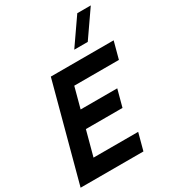

<svg xmlns="http://www.w3.org/2000/svg" viewBox="-293 -1117 1124 1244"><g transform="rotate(-30 268.5 -495.0)"><path d="M449.9 -795 585.1 -990H484.1L348.9 -795ZM-62.6 0H407.4L441.4 -127H107.4L157 -312H431L465 -439H191L232.3 -593H566.3L600.3 -720H130.3Z"/></g></svg>

Font: Manrope
Style: ExtraBoldItalic
Weight: 800
Italic angle: -15°
Designer: Mikhail Sharanda
Foundry: Mikhail Sharanda
Version: Version 4.502;hotconv 1.0.109;makeotfexe 2.5.65596